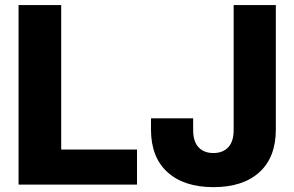

<svg xmlns="http://www.w3.org/2000/svg" viewBox="-20 -748 1192 778"><path d="M55.2 0V-727.5H228V-142.1H535.2V0ZM845.2 10.3Q725.6 10.3 658.7 -50.3Q591.8 -110.8 591.8 -223.1V-268.6H762.7V-220.7Q762.7 -174.8 784.4 -151.4Q806.2 -127.9 844.7 -127.9Q883.3 -127.9 905 -151.4Q926.8 -174.8 926.8 -221.2V-727.5H1097.7V-223.1Q1097.7 -110.8 1031.2 -50.3Q964.8 10.3 845.2 10.3Z"/></svg>

Font: Inter 17pt ExtraBold
Style: Regular
Weight: 800
Version: Version 4.001;git-66647c0bb